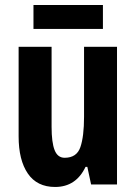

<svg xmlns="http://www.w3.org/2000/svg" viewBox="-20 -733 541 763"><path d="M445 -547V0H342L327 -70H320Q282 10 199 10Q127 10 90.5 -43.5Q54 -97 54 -191V-547H185V-229Q185 -167 197 -136.5Q209 -106 237 -106Q285 -106 299.5 -148.5Q314 -191 314 -269V-547ZM389 -713V-618H113V-713Z"/></svg>

Font: Noto Sans Lao ExtraCondensed
Style: Bold
Weight: 700
Width: 2
Designer: Monotype Design Team
Foundry: Monotype Imaging Inc.
Version: Version 2.003; ttfautohint (v1.8.4.7-5d5b)